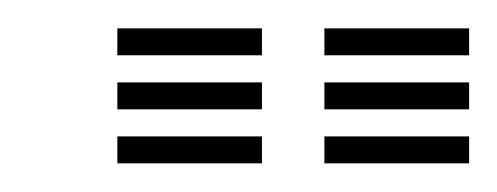

<svg xmlns="http://www.w3.org/2000/svg" viewBox="-20 -759 347 134"><path d="M206.4 -720.4V-739.2H307.4V-720.4ZM61.9 -645V-663.8H162.8V-645ZM61.9 -682.7V-701.5H162.8V-682.7ZM61.9 -720.4V-739.2H162.8V-720.4ZM206.4 -645V-663.8H307.4V-645ZM206.4 -682.7V-701.5H307.4V-682.7Z"/></svg>

Font: Big Shoulders Inline Text Thin
Style: Regular
Weight: 100
Designer: Patric King
Foundry: XO Type Co
Version: Version 2.002